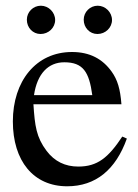

<svg xmlns="http://www.w3.org/2000/svg" viewBox="-20 -642 484 672"><path d="M99 -309C110 -384 149 -424 205 -424C271 -424 292 -390 303 -309ZM408 -164C359 -90 321 -59 254 -59C208 -59 171 -77 143 -114C107 -162 102 -201 97 -277H405C401 -331 391 -363 371 -391C339 -436 294 -460 232 -460C106 -460 25 -358 25 -217C25 -79 97 10 215 10C315 10 385 -48 424 -157ZM173 -572C173 -599 150 -622 123 -622C96 -622 74 -600 74 -573C74 -545 95 -523 122 -523C150 -523 173 -545 173 -572ZM372 -572C372 -599 349 -622 322 -622C295 -622 273 -600 273 -573C273 -545 294 -523 321 -523C349 -523 372 -545 372 -572Z"/></svg>

Font: XITS Math
Style: Regular
Weight: 400
Designer: MicroPress Inc., with final additions and corrections provided by Coen Hoffman, Elsevier (retired)
Version: Version 1.302